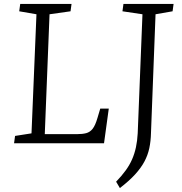

<svg xmlns="http://www.w3.org/2000/svg" viewBox="-20 -723 918 969"><path d="M56 -37 139 -50 164 -651 77 -666 82 -703H341L336 -666L230 -651L206 -46H369Q396 -46 415 -51Q434 -56 447.5 -73Q461 -90 472 -128L486 -175H529L505 0H51ZM699 -651 598 -666 603 -703H856L851 -666L765 -651L742 -52Q741 -10 733.5 25Q726 60 709 92Q692 124 662 157Q632 190 585 226L566 194Q594 165 614 137.5Q634 110 646.5 81.5Q659 53 666 20.5Q673 -12 675 -50Z"/></svg>

Font: Literata 18pt Light
Style: Italic
Weight: 300
Italic angle: -2°
Designer: Latin by Veronika Burian and Jose Scaglione. Greek by Irene Vlachou. Cyrillic by Vera Evstafieva
Foundry: TypeTogether
Version: Version 3.103;gftools[0.9.29]